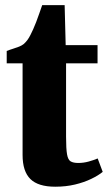

<svg xmlns="http://www.w3.org/2000/svg" viewBox="-20 -713 424 744"><path d="M194 10.5Q128 10.5 97.8 -19.2Q67.5 -49 67.5 -112.5V-467.5H6V-515.5Q18.5 -520.5 30.8 -524.2Q43 -528 53.8 -532.2Q64.5 -536.5 72 -542.5Q80 -549.5 86.2 -558Q92.5 -566.5 97.8 -577.2Q103 -588 108.5 -599.5Q114 -611.5 120 -627.2Q126 -643 132 -660.2Q138 -677.5 143.5 -693H230.5L234.5 -538H358V-467.5H236V-183.5Q236 -136.5 239.8 -115Q243.5 -93.5 254 -87.5Q264.5 -81.5 283.5 -81.5Q303.5 -81.5 323.5 -87Q343.5 -92.5 358.5 -99L378 -47Q361 -33 333.5 -19.8Q306 -6.5 270.8 2Q235.5 10.5 194 10.5Z"/></svg>

Font: Merriweather 60pt Black
Style: Regular
Weight: 900
Version: Version 2.100